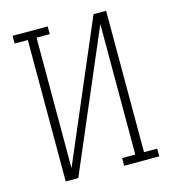

<svg xmlns="http://www.w3.org/2000/svg" viewBox="-109 -825 819 914"><g transform="rotate(-15 300.0 -367.5)"><path d="M102 0V-697H37V-735H210V-697H145V-54L436 -735H498V-38H563V0H390V-38H455V-681L164 0Z"/></g></svg>

Font: Iosevka Slab XLtEx
Style: Regular
Weight: 200
Width: 7
Monospace: yes
Designer: Belleve Invis
Foundry: Belleve Invis
Version: Version 11.1.0; ttfautohint (v1.8.3)